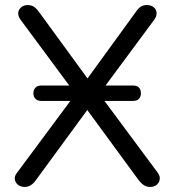

<svg xmlns="http://www.w3.org/2000/svg" viewBox="-20 -732 690 759"><path d="M78 7Q61 7 50.5 -2Q40 -11 38.5 -24Q37 -37 48 -50L290 -376V-345L62 -653Q51 -668 52 -681Q53 -694 63.5 -703Q74 -712 89 -712Q103 -712 113 -706Q123 -700 134 -685L339 -404H313L517 -685Q527 -700 537 -706Q547 -712 561 -712Q577 -712 587.5 -703.5Q598 -695 599 -681.5Q600 -668 589 -653L361 -345V-376L603 -50Q613 -37 611.5 -24Q610 -11 600 -2Q590 7 573 7Q560 7 549.5 0.5Q539 -6 528 -20L309 -319H341L122 -20Q112 -6 101 0.5Q90 7 78 7ZM144 -333Q128 -333 120 -341.5Q112 -350 112 -363Q112 -377 120 -385.5Q128 -394 144 -394H505Q537 -394 537 -363Q537 -350 529.5 -341.5Q522 -333 505 -333Z"/></svg>

Font: Nunito
Style: Regular
Weight: 400
Designer: Vernon Adams
Foundry: Vernon Adams
Version: Version 3.602